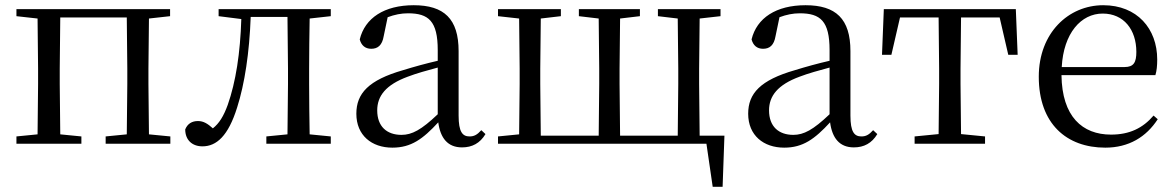

<svg xmlns="http://www.w3.org/2000/svg" viewBox="-20 -551 4501 736"><path d="M43 -489 124 -480 126 -288V-229L124 -36L43 -28V0H292V-28L211 -36L209 -229V-288L211 -484H466L468 -288V-229L466 -36L385 -28V0H633V-28L551 -36L549 -229V-288L551 -480L632 -489V-516H43Z M1081 0H1248V-28L1167 -36C1166 -92 1165 -174 1165 -229V-288C1165 -342 1166 -424 1167 -480L1248 -489V-516H818V-489L905 -478C901 -348 884 -237 853 -149C837 -105 820 -78 796 -59C776 -77 760 -87 739 -87C716 -87 699 -77 690 -55C690 -14 717 10 756 10C810 10 855 -30 889 -139C918 -230 936 -349 941 -486H1082L1084 -288V-229L1082 -36L1001 -28V0Z M1751 14C1790 14 1820 -2 1841 -37L1825 -52C1809 -34 1797 -28 1780 -28C1753 -28 1738 -45 1738 -108V-355C1738 -479 1682 -531 1566 -531C1453 -531 1379 -482 1359 -400C1365 -377 1380 -364 1403 -364C1428 -364 1445 -377 1451 -413L1466 -485C1493 -495 1518 -500 1544 -500C1623 -500 1658 -470 1658 -359V-318C1614 -308 1567 -295 1525 -282C1393 -244 1346 -193 1346 -115C1346 -32 1405 15 1484 15C1556 15 1601 -18 1660 -82C1668 -22 1696 14 1751 14ZM1658 -113C1595 -53 1559 -34 1519 -34C1463 -34 1426 -66 1426 -128C1426 -183 1459 -226 1543 -257C1577 -270 1617 -281 1658 -292Z M1889 0H2688L2712 165H2750L2757 -31H2662L2660 -229V-288L2662 -480L2742 -489V-516H2502V-489L2578 -480L2580 -288V-229L2578 -31H2357L2355 -229V-288L2357 -480L2433 -489V-516H2199V-489L2275 -480L2277 -288V-229L2275 -31H2053L2051 -229V-288L2053 -480L2130 -489V-516H1889V-489L1970 -480L1972 -288V-229L1970 -36L1889 -28Z M3253 14C3292 14 3322 -2 3343 -37L3327 -52C3311 -34 3299 -28 3282 -28C3255 -28 3240 -45 3240 -108V-355C3240 -479 3184 -531 3068 -531C2955 -531 2881 -482 2861 -400C2867 -377 2882 -364 2905 -364C2930 -364 2947 -377 2953 -413L2968 -485C2995 -495 3020 -500 3046 -500C3125 -500 3160 -470 3160 -359V-318C3116 -308 3069 -295 3027 -282C2895 -244 2848 -193 2848 -115C2848 -32 2907 15 2986 15C3058 15 3103 -18 3162 -82C3170 -22 3198 14 3253 14ZM3160 -113C3097 -53 3061 -34 3021 -34C2965 -34 2928 -66 2928 -128C2928 -183 2961 -226 3045 -257C3079 -270 3119 -281 3160 -292Z M3577 0H3756V-28L3664 -37L3662 -229V-288L3664 -484H3812L3845 -341H3881L3874 -516H3368L3361 -341H3397L3430 -484H3578L3580 -288V-229L3578 -37L3486 -28V0Z M4217 15C4307 15 4374 -26 4418 -94L4402 -108C4361 -60 4310 -35 4239 -35C4129 -35 4051 -104 4049 -263H4409C4414 -279 4416 -299 4416 -323C4416 -441 4339 -531 4209 -531C4076 -531 3962 -425 3962 -257C3962 -76 4069 15 4217 15ZM4050 -294C4057 -424 4124 -499 4207 -499C4288 -499 4336 -437 4336 -352C4336 -312 4326 -294 4291 -294Z"/></svg>

Font: Source Han Serif CN
Style: Regular
Weight: 400
Designer: Ryoko NISHIZUKA 西塚涼子 (kana & ideographs); Frank Grießhammer (Latin, Greek & Cyrillic); Wenlong ZHANG 张文龙 (bopomofo); San
Foundry: Adobe
Version: Version 2.003;hotconv 1.1.1;makeotfexe 2.6.0